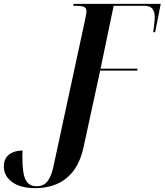

<svg xmlns="http://www.w3.org/2000/svg" viewBox="-112 -734 853 995"><path d="M70 241Q-6 241 -49 209.5Q-92 178 -92 129Q-92 87 -64.5 66.5Q-37 46 5 46Q4 56 4 65.5Q4 75 4 84Q4 164 20.5 197.5Q37 231 77 231Q115 231 134.5 205Q154 179 164 133L326 -618Q329 -632 332.5 -649.5Q336 -667 336 -676Q336 -694 321.5 -699Q307 -704 284 -704H267L270 -714H721L692 -567H682Q685 -590 687.5 -611.5Q690 -633 690 -646Q690 -672 678 -688Q666 -704 636 -704H477L409 -378H601L599 -368H407L321 29Q299 133 235 187Q171 241 70 241Z"/></svg>

Font: Noto Serif Display ExtraCondensed
Style: Bold Italic
Weight: 700
Width: 2
Italic angle: -12°
Designer: Monotype Design Team
Foundry: Monotype Imaging Inc.
Version: Version 2.009